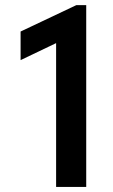

<svg xmlns="http://www.w3.org/2000/svg" viewBox="-20 -740 448 760"><path d="M202.1 -569.3 61.5 -502V-615.2L282.2 -719.7H321.3V0H202.1Z"/></svg>

Font: Reddit Sans Fudge SemiBold
Style: Regular
Weight: 600
Designer: Stephen Hutchings
Foundry: Reddit
Version: Version 1.011